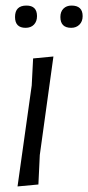

<svg xmlns="http://www.w3.org/2000/svg" viewBox="-20 -666 317 690"><path d="M75 -646Q113 -646 113 -608Q113 -589 102 -577.5Q91 -566 72 -566Q34 -566 34 -605Q34 -646 75 -646ZM237 -646Q277 -646 277 -608Q277 -589 265.5 -577.5Q254 -566 236 -566Q197 -566 197 -605Q197 -624 208 -635Q219 -646 237 -646ZM172 -463 123 -109 118 -3 43 4 94 -359 99 -456Z"/></svg>

Font: Alegreya Sans
Style: Italic
Weight: 400
Italic angle: -7°
Designer: Juan Pablo del Peral
Foundry: Huerta Tipografica
Version: Version 2.007